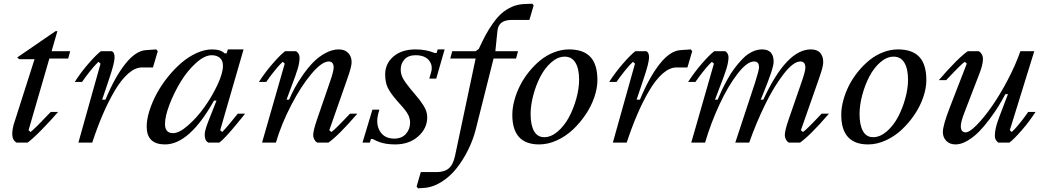

<svg xmlns="http://www.w3.org/2000/svg" viewBox="-20 -780 5729 1050"><path d="M293.9 -609.9 262.2 -500H363.8L353 -460H250L136.2 -67.9L147 -58.1Q170.4 -75.7 257.8 -168H297.9Q258.8 -122.6 209.7 -72.3Q160.6 -22 130.9 0H70.8Q48.3 -12.7 47.1 -43.9Q45.9 -75.2 61 -118.2L168.9 -456.1H85L74.2 -465.8L284.2 -609.9Z M778.3 -505.9 834.5 -509.8 842.8 -500 816.4 -411.1H756.3Q719.2 -411.1 681.2 -377.7Q643.1 -344.2 608.2 -285.2Q573.2 -226.1 542.7 -155.3Q512.2 -84.5 484.4 0H408.7L529.8 -432.1L518.6 -441.9Q512.7 -436.5 502 -425.3Q491.2 -414.1 470.2 -387.9Q449.2 -361.8 428.7 -332H388.7Q421.9 -383.8 464.1 -432.4Q506.3 -481 531.7 -500H591.8Q608.4 -491.7 606.4 -461.7Q604.5 -431.6 580.6 -359.9L538.6 -234.9H556.6Q607.9 -358.4 665 -430.4Q722.2 -502.4 778.3 -505.9Z M1119.1 -116.2 1164.1 -230H1150.4Q1016.1 9.8 882.3 9.8Q782.2 9.8 782.2 -87.9Q782.2 -127 797.1 -174.1Q812 -221.2 836.9 -267.6Q861.8 -314 897.2 -358.2Q932.6 -402.3 971.4 -435.8Q1010.3 -469.2 1054.4 -489.5Q1098.6 -509.8 1140.1 -509.8Q1187 -509.8 1209 -487.8H1219.2L1226.1 -509.8H1312L1184.1 -67.9L1195.3 -58.1Q1219.7 -82.5 1280.3 -158.2H1320.3Q1317.4 -154.3 1301.3 -134.5Q1285.2 -114.7 1279.3 -107.7Q1273.4 -100.6 1259 -83.3Q1244.6 -65.9 1236.6 -57.1Q1228.5 -48.3 1217 -35.6Q1205.6 -22.9 1196.5 -14.6Q1187.5 -6.3 1179.2 0H1119.1Q1104 -8.8 1100.8 -27.6Q1097.7 -46.4 1102.8 -66.9Q1107.9 -87.4 1119.1 -116.2ZM882.3 -102.1Q882.3 -51.8 926.3 -51.8Q960 -51.8 1008.3 -94Q1056.6 -136.2 1098.1 -194.3Q1139.6 -252.4 1169.4 -316.2Q1199.2 -379.9 1199.2 -419.9Q1199.2 -449.7 1181.9 -463.9Q1164.6 -478 1138.2 -478Q1098.6 -478 1051.5 -435.3Q1004.4 -392.6 968 -332.8Q931.6 -272.9 907 -208.5Q882.3 -144 882.3 -102.1Z M1715.8 0Q1706.1 -4.4 1699.5 -16.4Q1692.9 -28.3 1692.9 -42Q1692.9 -66.4 1713.9 -127L1783.7 -330.1Q1804.7 -390.1 1804.7 -410.2Q1804.7 -443.8 1777.8 -443.8Q1740.7 -443.8 1684.1 -377.2Q1627.4 -310.5 1573.2 -206.5Q1519 -102.5 1488.8 0H1413.1L1537.1 -432.1L1525.9 -441.9Q1520 -436.5 1509.3 -425.3Q1498.5 -414.1 1477.5 -387.9Q1456.5 -361.8 1436 -332H1396Q1429.2 -383.8 1471.4 -432.4Q1513.7 -481 1539.1 -500H1599.1Q1610.8 -492.2 1615.7 -479.7Q1620.6 -467.3 1616 -437.7Q1611.3 -408.2 1593.8 -360.8L1546.9 -234.9H1561Q1574.2 -266.1 1592 -299.3Q1609.9 -332.5 1637.2 -371.3Q1664.6 -410.2 1693.6 -439.9Q1722.7 -469.7 1759.8 -489.7Q1796.9 -509.8 1833 -509.8Q1865.7 -509.8 1884.3 -490.2Q1902.8 -470.7 1902.8 -441.9Q1902.8 -437 1902.3 -431.6Q1901.9 -426.3 1900.4 -419.7Q1898.9 -413.1 1897.7 -407.5Q1896.5 -401.9 1893.8 -393.3Q1891.1 -384.8 1889.4 -379.2Q1887.7 -373.5 1884 -362.8Q1880.4 -352.1 1878.4 -346.4Q1876.5 -340.8 1872.1 -328.4Q1867.7 -315.9 1865.7 -310.1L1780.8 -67.9L1792 -58.1Q1807.6 -66.9 1883.8 -147.5Q1890.6 -154.8 1894 -158.2H1934.1Q1830.6 -38.1 1775.9 0Z M2365.7 -350.1H2327.6L2337.4 -383.8Q2348.6 -422.4 2325.7 -450.2Q2302.7 -478 2252.4 -478Q2213.4 -478 2192.4 -455.3Q2171.4 -432.6 2171.4 -399.9Q2171.4 -375.5 2182.6 -353.5Q2193.8 -331.5 2224.6 -293.9Q2230.5 -286.6 2248.3 -265.9Q2266.1 -245.1 2274.4 -234.1Q2282.7 -223.1 2294.4 -205.3Q2306.2 -187.5 2311.3 -171.1Q2316.4 -154.8 2316.4 -138.2Q2316.4 -78.1 2267.1 -34.2Q2217.8 9.8 2140.6 9.8Q2127.4 9.8 2114.7 8.8Q2102.1 7.8 2092.5 6.3Q2083 4.9 2073 2.2Q2063 -0.5 2057.1 -2.4Q2051.3 -4.4 2043.5 -7.8Q2035.6 -11.2 2033 -12.5Q2030.3 -13.7 2024.4 -16.6L2018.6 -20H2008.8L2002.4 0H1962.4L2016.6 -180.2H2054.7L2048.8 -159.2Q2033.7 -101.6 2058.1 -61.8Q2082.5 -22 2135.7 -22Q2177.2 -22 2200 -47.9Q2222.7 -73.7 2222.7 -109.9Q2222.7 -118.2 2220.9 -126Q2219.2 -133.8 2217.5 -139.9Q2215.8 -146 2210.9 -154.5Q2206.1 -163.1 2202.9 -168Q2199.7 -172.9 2191.9 -182.4Q2184.1 -191.9 2180.2 -196.5Q2176.3 -201.2 2165.5 -212.9Q2154.8 -224.6 2150.4 -230Q2112.8 -273.4 2099.6 -302.5Q2086.4 -331.5 2086.4 -373Q2086.4 -431.6 2131.3 -470.7Q2176.3 -509.8 2253.4 -509.8Q2309.6 -509.8 2357.4 -490.2H2367.7L2373.5 -509.8H2411.6Z M2581.1 -69.8Q2566.9 -14.6 2540 39.8Q2513.2 94.2 2476.6 140.6Q2439.9 187 2391.6 216.6Q2343.3 246.1 2293 248L2266.1 250L2258.3 240.2L2281.2 161.1H2367.2Q2409.7 161.1 2433.8 141.1Q2458 121.1 2468.3 73.2L2581.1 -460H2442.4L2453.1 -500H2581.1L2598.1 -512.2Q2618.2 -555.2 2635 -586.9Q2651.9 -618.7 2675.5 -652.1Q2699.2 -685.5 2723.1 -706.8Q2747.1 -728 2778.6 -742.2Q2810.1 -756.3 2845.2 -757.8L2891.1 -759.8L2898.4 -750L2875 -670.9H2777.3Q2705.6 -670.9 2700.2 -609.9L2689 -500H2813L2802.2 -460H2679.2Z M2781.7 -151.9Q2781.7 -189.9 2793 -231.4Q2804.2 -272.9 2824.2 -312.5Q2844.2 -352.1 2873.3 -387.9Q2902.3 -423.8 2935.8 -450.9Q2969.2 -478 3010 -493.9Q3050.8 -509.8 3091.8 -509.8Q3169.9 -509.8 3208.5 -469Q3247.1 -428.2 3247.1 -341.8Q3247.1 -297.9 3230.2 -248.5Q3213.4 -199.2 3182.9 -153.8Q3152.3 -108.4 3113.3 -71.5Q3074.2 -34.7 3025.6 -12.5Q2977.1 9.8 2928.7 9.8Q2781.7 9.8 2781.7 -151.9ZM3067.9 -470.2Q3030.8 -470.2 2995.4 -439.5Q2960 -408.7 2935.5 -361.8Q2911.1 -314.9 2896.5 -259.8Q2881.8 -204.6 2881.8 -155.8Q2881.8 -96.7 2900.4 -63.2Q2918.9 -29.8 2956.1 -29.8Q2993.7 -29.8 3029.8 -60.5Q3065.9 -91.3 3091.1 -138.2Q3116.2 -185.1 3131.6 -240.2Q3147 -295.4 3147 -344.2Q3147 -403.3 3127.2 -436.8Q3107.4 -470.2 3067.9 -470.2Z M3701.2 -505.9 3757.3 -509.8 3765.6 -500 3739.3 -411.1H3679.2Q3642.1 -411.1 3604 -377.7Q3565.9 -344.2 3531 -285.2Q3496.1 -226.1 3465.6 -155.3Q3435.1 -84.5 3407.2 0H3331.5L3452.6 -432.1L3441.4 -441.9Q3435.5 -436.5 3424.8 -425.3Q3414.1 -414.1 3393.1 -387.9Q3372.1 -361.8 3351.6 -332H3311.5Q3344.7 -383.8 3387 -432.4Q3429.2 -481 3454.6 -500H3514.6Q3531.2 -491.7 3529.3 -461.7Q3527.3 -431.6 3503.4 -359.9L3461.4 -234.9H3479.5Q3530.8 -358.4 3587.9 -430.4Q3645 -502.4 3701.2 -505.9Z M4077.1 0H4001L4109.9 -330.1Q4130.9 -396.5 4130.9 -412.1Q4130.9 -443.8 4104 -443.8Q4065.4 -443.8 4013.2 -376.2Q3960.9 -308.6 3914.1 -207.5Q3867.2 -106.4 3835.9 0H3760.3L3884.3 -432.1L3873 -441.9Q3867.2 -436.5 3856.4 -425.3Q3845.7 -414.1 3824.7 -387.9Q3803.7 -361.8 3783.2 -332H3743.2Q3776.4 -383.8 3818.6 -432.4Q3860.8 -481 3886.2 -500H3946.3Q3958 -492.2 3962.2 -479.5Q3966.3 -466.8 3960.9 -437.3Q3955.6 -407.7 3938 -360.8L3890.1 -234.9H3904.3Q3916 -262.7 3928.2 -288.1Q3940.4 -313.5 3958.7 -346.9Q3977.1 -380.4 3997.6 -407.5Q4018.1 -434.6 4041.5 -458.7Q4064.9 -482.9 4092.5 -496.3Q4120.1 -509.8 4147.9 -509.8Q4210.9 -509.8 4210.9 -441.9Q4210.9 -406.7 4150.9 -261.2Q4144 -244.1 4140.1 -234.9H4154.3Q4281.2 -509.8 4414.1 -509.8Q4449.2 -509.8 4465.6 -490.7Q4481.9 -471.7 4481.9 -441.9Q4481.9 -437 4481.4 -431.6Q4481 -426.3 4479.5 -419.7Q4478 -413.1 4476.8 -407.5Q4475.6 -401.9 4472.9 -393.3Q4470.2 -384.8 4468.5 -379.2Q4466.8 -373.5 4463.1 -362.8Q4459.5 -352.1 4457.5 -346.4Q4455.6 -340.8 4451.2 -328.4Q4446.8 -315.9 4444.8 -310.1L4359.9 -67.9L4371.1 -58.1Q4386.7 -66.9 4462.9 -147.5Q4469.7 -154.8 4473.1 -158.2H4513.2Q4409.7 -38.1 4355 0H4294.9Q4285.2 -4.4 4278.6 -16.4Q4272 -28.3 4272 -42Q4272 -66.4 4293 -127L4363.3 -330.1Q4384.3 -390.1 4384.3 -410.2Q4384.3 -443.8 4356.9 -443.8Q4318.8 -443.8 4265.9 -375.7Q4212.9 -307.6 4164.3 -208.3Q4115.7 -108.9 4077.1 0Z M4580.6 -151.9Q4580.6 -189.9 4591.8 -231.4Q4603 -272.9 4623 -312.5Q4643.1 -352.1 4672.1 -387.9Q4701.2 -423.8 4734.6 -450.9Q4768.1 -478 4808.8 -493.9Q4849.6 -509.8 4890.6 -509.8Q4968.8 -509.8 5007.3 -469Q5045.9 -428.2 5045.9 -341.8Q5045.9 -297.9 5029.1 -248.5Q5012.2 -199.2 4981.7 -153.8Q4951.2 -108.4 4912.1 -71.5Q4873 -34.7 4824.5 -12.5Q4775.9 9.8 4727.5 9.8Q4580.6 9.8 4580.6 -151.9ZM4866.7 -470.2Q4829.6 -470.2 4794.2 -439.5Q4758.8 -408.7 4734.4 -361.8Q4710 -314.9 4695.3 -259.8Q4680.7 -204.6 4680.7 -155.8Q4680.7 -96.7 4699.2 -63.2Q4717.8 -29.8 4754.9 -29.8Q4792.5 -29.8 4828.6 -60.5Q4864.7 -91.3 4889.9 -138.2Q4915 -185.1 4930.4 -240.2Q4945.8 -295.4 4945.8 -344.2Q4945.8 -403.3 4926 -436.8Q4906.2 -470.2 4866.7 -470.2Z M5332 -500Q5341.8 -495.6 5348.6 -483.6Q5355.5 -471.7 5355.5 -458Q5355.5 -425.8 5334.5 -373L5256.3 -169.9Q5234.4 -115.2 5234.4 -89.8Q5234.4 -56.2 5261.2 -56.2Q5281.7 -56.2 5321.5 -96.4Q5361.3 -136.7 5404.5 -198.7Q5447.8 -260.7 5491 -342.8Q5534.2 -424.8 5560.1 -500H5636.2L5502.4 -67.9L5513.2 -58.1Q5519 -63.5 5529.8 -74.7Q5540.5 -85.9 5561.5 -112.1Q5582.5 -138.2 5603 -168H5643.1Q5609.9 -116.2 5567.6 -67.6Q5525.4 -19 5500 0H5440.4Q5428.2 -8.3 5423.3 -20.5Q5418.5 -32.7 5422.6 -62.7Q5426.8 -92.8 5444.3 -139.2L5492.2 -265.1H5478Q5461.4 -233.4 5441.4 -200.7Q5421.4 -168 5392.1 -128.7Q5362.8 -89.4 5333.7 -59.8Q5304.7 -30.3 5270.5 -10.3Q5236.3 9.8 5206.1 9.8Q5173.3 9.8 5154.8 -9.8Q5136.2 -29.3 5136.2 -58.1Q5136.2 -93.3 5173.3 -189.9L5267.1 -432.1L5256.3 -441.9Q5240.7 -433.1 5164.6 -352.5Q5162.1 -350.1 5160.9 -348.6Q5159.7 -347.2 5157.7 -345.2Q5155.8 -343.3 5154.3 -341.8H5114.3Q5217.8 -461.9 5272.5 -500Z"/></svg>

Font: Happy Times at the IKOB New Game Plus Edition
Style: Italic
Weight: 400
Italic angle: -16°
Designer: Lucas Le Bihan
Foundry: Lucas Le Bihan
Version: Version 1.000;PS 1.0;hotconv 1.0.88;makeotf.lib2.5.647800